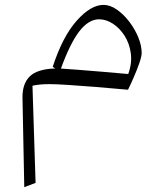

<svg xmlns="http://www.w3.org/2000/svg" viewBox="-20 -401 666 788"><path d="M207 -120.1 196.3 -126.5Q236.8 -251 294.7 -315.9Q352.5 -380.9 404.8 -380.9Q432.1 -380.9 459.7 -361.6Q487.3 -342.3 510.5 -312Q533.7 -281.7 547.6 -247.6Q561.5 -213.4 561.5 -183.6Q561.5 -169.9 551.8 -141.8Q542 -113.8 528.8 -83.5Q515.6 -53.2 505.4 -32.7Q436.5 -39.1 372.3 -44.2Q308.1 -49.3 258.3 -52.5Q208.5 -55.7 183.6 -55.7Q160.6 -55.7 143.8 -54Q127 -52.2 113.3 -49.3L126 349.6L79.6 367.2L72.3 1Q71.3 -57.1 102.1 -87.4Q132.8 -117.7 207 -120.1ZM230 -119.6Q254.9 -118.2 301.8 -114.5Q348.6 -110.8 403.3 -106.2Q458 -101.6 506.3 -97.2Q522.5 -142.1 516.8 -182.6Q511.2 -223.1 491.2 -254.4Q471.2 -285.6 443.4 -303.7Q415.5 -321.8 386.7 -321.8Q343.8 -321.8 305.9 -272.9Q268.1 -224.1 230 -119.6Z"/></svg>

Font: Pinar DS1 Light
Style: Regular
Weight: 300
Designer: Amin Abedi
Version: Version 3.000